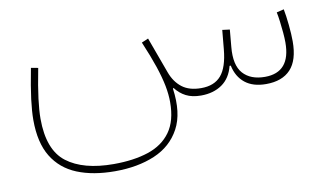

<svg xmlns="http://www.w3.org/2000/svg" viewBox="-59 -409 1332 772"><g transform="rotate(-10 606.5 -22.5)"><path d="M748 0Q798.8 0 834 -24.4Q869.1 -48.8 881.3 -97.7H886.2Q896 -51.3 928.2 -25.6Q960.4 0 1013.7 0Q1079.6 0 1114 -36.9Q1148.4 -73.7 1148.4 -150.9Q1148.4 -179.2 1144.5 -218Q1140.6 -256.8 1135.3 -283.7L1105.5 -276.4Q1108.9 -260.3 1111.8 -237.5Q1114.7 -214.8 1116.7 -191.9Q1118.7 -168.9 1118.7 -151.4Q1118.7 -29.3 1014.2 -29.3Q955.6 -29.3 925 -63.5Q894.5 -97.7 901.4 -171.4L907.7 -241.2L877.4 -245.1L870.1 -167Q863.3 -94.2 835.4 -61.8Q807.6 -29.3 753.9 -29.3Q705.1 -29.3 675.8 -52Q646.5 -74.7 631.8 -114.7L577.6 -262.7L550.3 -251Q576.2 -189.9 591.6 -144Q606.9 -98.1 613.8 -62.5Q620.6 -26.9 620.6 4.4Q620.6 80.6 588.1 125.7Q555.7 170.9 495.8 190.7Q436 210.4 354.5 210.4Q230.5 210.4 163.1 158.9Q95.7 107.4 95.7 -20Q95.7 -53.2 101.6 -100.6Q107.4 -147.9 122.1 -223.1L93.3 -228.5Q78.6 -152.8 72.5 -104Q66.4 -55.2 66.4 -20Q66.4 72.8 101.3 129.9Q136.2 187 200.9 213.4Q265.6 239.7 355 239.7Q447.8 239.7 517.3 210.2Q586.9 180.7 621.1 117.4Q655.3 54.2 641.1 -46.9L644 -49.3Q661.6 -25.9 686.8 -12.9Q711.9 0 748 0Z"/></g></svg>

Font: Estedad-FD VF
Style: Regular
Weight: 100
Designer: Amin Abedi
Version: Version 7.3